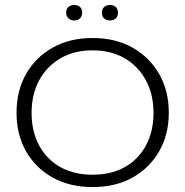

<svg xmlns="http://www.w3.org/2000/svg" viewBox="-20 -748 750 778"><path d="M355 10Q263 10 193.5 -28.5Q124 -67 85.5 -135Q47 -203 47 -291Q47 -380 85.5 -448Q124 -516 193.5 -555Q263 -594 355 -594Q448 -594 517 -555Q586 -516 625 -448Q664 -380 664 -291Q664 -203 625 -135Q586 -67 517 -28.5Q448 10 355 10ZM355 -40Q430 -40 485 -70.5Q540 -101 571 -158Q602 -215 602 -290Q602 -366 571 -423Q540 -480 485 -512Q430 -544 355 -544Q281 -544 225.5 -512Q170 -480 139 -423Q108 -366 108 -290Q108 -215 139 -158Q170 -101 225.5 -70.5Q281 -40 355 -40ZM281 -665Q267 -665 257.5 -673.5Q248 -682 248 -697Q248 -712 257.5 -720Q267 -728 281 -728Q295 -728 304 -720Q313 -712 313 -697Q313 -682 304 -673.5Q295 -665 281 -665ZM425 -665Q412 -665 402.5 -673Q393 -681 393 -696Q393 -712 402.5 -720Q412 -728 425 -728Q439 -728 448.5 -720Q458 -712 458 -696Q458 -681 448.5 -673Q439 -665 425 -665Z"/></svg>

Font: Rokkitt Light
Style: Regular
Weight: 300
Version: Version 3.103